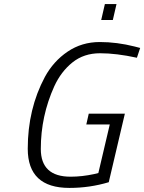

<svg xmlns="http://www.w3.org/2000/svg" viewBox="-20 -911 707 941"><path d="M476 -813 494 -891H551L533 -813ZM320 10Q116 10 116 -182Q116 -377 200 -534Q242 -611 311.5 -658Q381 -705 469 -705Q553 -705 640 -683L667 -676L651 -628Q550 -650 470.5 -650Q391 -650 335 -605Q279 -560 246 -488Q180 -342 180 -181Q180 -45 326 -45Q382 -45 442 -58L462 -63L518 -301H403L415 -354H592L513 -18Q420 10 320 10Z"/></svg>

Font: Titillium Web Light
Style: Italic
Weight: 300
Italic angle: -13°
Version: Version 1.002;PS 57.000;hotconv 1.0.70;makeotf.lib2.5.55311